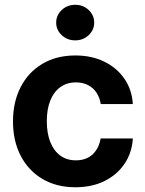

<svg xmlns="http://www.w3.org/2000/svg" viewBox="-20 -770 606 801"><path d="M294.4 11.2Q215.3 11.2 156.7 -23.7Q98.1 -58.6 66.2 -120.4Q34.2 -182.1 34.2 -263.2Q34.2 -344.7 66.2 -406.7Q98.1 -468.8 156.7 -503.7Q215.3 -538.6 294.4 -538.6Q362.3 -538.6 414.8 -512.9Q467.3 -487.3 498.8 -441.9Q530.3 -396.5 534.2 -335.9H400.4Q396 -362.8 382.8 -383.1Q369.6 -403.3 347.7 -414.8Q325.7 -426.3 296.4 -426.3Q259.3 -426.3 231.9 -406.7Q204.6 -387.2 189.9 -350.8Q175.3 -314.5 175.3 -264.2Q175.3 -213.9 189.9 -177.2Q204.6 -140.6 231.7 -120.8Q258.8 -101.1 296.4 -101.1Q339.4 -101.1 366 -125.7Q392.6 -150.4 399.9 -192.4H534.2Q530.8 -133.3 499.8 -87.2Q468.8 -41 416.3 -14.9Q363.8 11.2 294.4 11.2ZM293.9 -601.6Q260.7 -601.6 237.5 -623.3Q214.4 -645 214.4 -675.8Q214.4 -706.5 237.5 -728.3Q260.7 -750 293.9 -750Q326.7 -750 349.9 -728.3Q373 -706.5 373 -675.8Q373 -645 349.9 -623.3Q326.7 -601.6 293.9 -601.6Z"/></svg>

Font: Inter Cardless Tabular Bold
Style: Bold
Weight: 700
Designer: Rasmus Andersson
Foundry: rsms
Version: Version 4.000;git-4fc901f